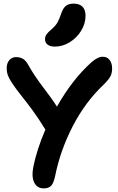

<svg xmlns="http://www.w3.org/2000/svg" viewBox="-20 -999 655 1062"><path d="M284.2 -741.2Q257.3 -741.2 243.2 -752.2Q229 -763.2 229 -782.2Q229 -796.9 237.3 -808.8Q245.6 -820.8 265.1 -836.9Q287.1 -856 297.6 -874.3Q308.1 -892.6 318.8 -924.8Q329.1 -955.1 345 -967Q360.8 -979 386.2 -979Q453.1 -979 453.1 -911.1Q453.1 -867.7 428.2 -827.9Q403.3 -788.1 364.3 -764.6Q325.2 -741.2 284.2 -741.2ZM222.2 43Q185.1 43 169.2 10.5Q153.3 -22 165 -79.1Q183.6 -171.4 231 -282.2Q192.9 -344.2 160.9 -387.7Q128.9 -431.2 99.4 -468Q69.8 -504.9 46.9 -539.1Q30.3 -564.5 23.7 -582.3Q17.1 -600.1 17.1 -622.1Q17.1 -649.4 31.5 -666.3Q45.9 -683.1 68.8 -683.1Q90.3 -683.1 106.7 -673.8Q123 -664.6 136.2 -640.1Q169.4 -580.6 219.7 -514.9Q270 -449.2 294.9 -409.2Q379.4 -558.6 484.9 -653.8Q520 -685.1 548.8 -685.1Q572.3 -685.1 586.2 -667.5Q600.1 -649.9 600.1 -620.1Q600.1 -595.2 590.8 -576.9Q581.5 -558.6 553.2 -530.8Q451.7 -435.1 382.3 -300.8Q313 -166.5 284.2 -22Q275.9 15.1 262.2 29.1Q248.5 43 222.2 43Z"/></svg>

Font: Shantell Sans Bouncy
Style: Regular
Weight: 600
Designer: Stephen Nixon, Anya Danilova, Shantell Martin
Foundry: Arrow Type
Version: Version 1.006;[9816181b4]